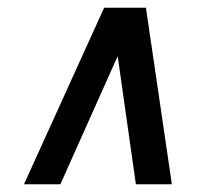

<svg xmlns="http://www.w3.org/2000/svg" viewBox="-20 -725 514 496"><path d="M42 -249 249 -705H357L424 -249H331L284 -580L136 -249Z"/></svg>

Font: Georama ExtraCondensed Thin SemiBold
Style: Italic
Weight: 600
Italic angle: -9°
Version: Version 1.001